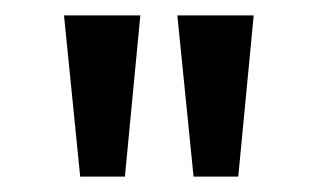

<svg xmlns="http://www.w3.org/2000/svg" viewBox="-20 -666 412 249"><path d="M142 -437H84L63 -646H162ZM289 -437H231L210 -646H309Z"/></svg>

Font: Gupter Medium
Style: Regular
Weight: 500
Designer: Octavio Pardo
Version: Version 1.000